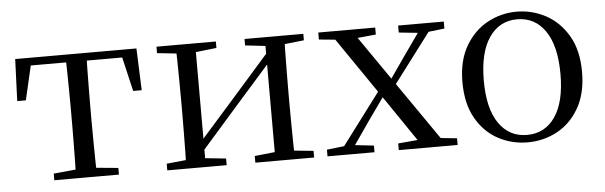

<svg xmlns="http://www.w3.org/2000/svg" viewBox="-41 -658 2513 798"><g transform="rotate(-5 1215.5 -258.5)"><path d="M33.3 -341.2 40.1 -516H545.9L552.7 -341.2H517.1L476.8 -513.4L519.2 -483.7H66.7L109.2 -513.4L69.3 -341.2ZM158.2 0V-27.8L272.9 -38.6H313.3L427.8 -27.8V0ZM249.2 0Q250.2 -24.4 250.8 -65.3Q251.4 -106.3 251.9 -150.3Q252.4 -194.3 252.4 -228.5V-288.3Q252.4 -321.7 251.9 -365.7Q251.4 -409.7 250.8 -450.7Q250.2 -491.8 249.2 -516H336.8Q335.8 -491.8 335.3 -450.7Q334.8 -409.7 334.3 -365.7Q333.8 -321.7 333.8 -288.3V-228.5Q333.8 -194.3 334.3 -150.3Q334.8 -106.3 335.3 -65.3Q335.8 -24.4 336.8 0Z M629.5 0V-27.8L737.7 -38.6H772.3L877.3 -27.8V0ZM996.9 0V-27.8L1099.6 -38.6H1134L1242.2 -27.8V0ZM709.1 0Q710.3 -24.4 710.8 -65.3Q711.3 -106.3 711.8 -150.3Q712.3 -194.3 712.3 -228.5V-288.3Q712.3 -321.7 711.8 -365.7Q711.3 -409.7 710.8 -450.7Q710.3 -491.8 709.1 -516H790.7V0ZM768.1 -46.9 732.9 -65.8H744.3L921.2 -265.6L1102 -470.9L1135.7 -451H1124.4L946.1 -249.4ZM1081.1 0V-516H1162.4Q1161.4 -491.8 1160.9 -450.7Q1160.4 -409.7 1159.9 -365.7Q1159.4 -321.7 1159.4 -288.3V-228.5Q1159.4 -194.3 1159.9 -150.3Q1160.4 -106.3 1160.9 -65.3Q1161.4 -24.4 1162.4 0ZM629.5 -489.1V-516H877.3V-489.1L773.1 -477.4H738.7ZM996.9 -489.1V-516H1242.2V-489.1L1134.8 -477.4H1100.4Z M1298 0V-27.8L1385.4 -37.8H1405.2L1494.1 -27.8V0ZM1343.2 0 1556.9 -284.1 1578.1 -264.1H1576L1482.4 -132.5L1390.6 0ZM1595.4 0V-27.8L1715.6 -38.6H1737.7L1840.9 -27.8V0ZM1582.2 -241.4 1562.4 -262.6H1565.5L1653.9 -389.8L1743.1 -516H1789.4ZM1700.7 0 1539.9 -236.1 1348 -516H1440.4L1597.5 -288.7L1797.3 0ZM1304.6 -486.8V-516H1542.1V-486.8L1439.8 -477.1H1404.9ZM1637.8 -486.8V-516H1828.2V-486.8L1746.9 -477.4H1728.1Z M2132.5 14.6Q2066.2 14.6 2009.4 -15.9Q1952.6 -46.5 1918 -107.4Q1883.4 -168.3 1883.4 -257.8Q1883.4 -347.6 1919.1 -408.5Q1954.7 -469.3 2011.7 -500Q2068.7 -530.6 2132.5 -530.6Q2197.2 -530.6 2254.2 -500.1Q2311.2 -469.5 2346.9 -408.7Q2382.5 -347.8 2382.5 -257.8Q2382.5 -168 2347.4 -107.2Q2312.3 -46.3 2255.5 -15.8Q2198.7 14.6 2132.5 14.6ZM2132.5 -16.4Q2207 -16.4 2249.7 -78.2Q2292.4 -140.1 2292.4 -256.6Q2292.4 -373.4 2249.7 -436.1Q2207 -498.8 2132.5 -498.8Q2058.1 -498.8 2015.3 -436.1Q1972.5 -373.4 1972.5 -256.6Q1972.5 -140.1 2015.3 -78.2Q2058.1 -16.4 2132.5 -16.4Z"/></g></svg>

Font: Source Han Serif JP VF
Style: Regular
Weight: 250
Designer: Ryoko NISHIZUKA 西塚涼子 (kana & ideographs); Frank Grießhammer (Latin, Greek & Cyrillic); Wenlong ZHANG 张文龙 (bopomofo); San
Foundry: Adobe
Version: Version 2.001;hotconv 1.1.0;makeotfexe 2.6.0